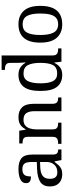

<svg xmlns="http://www.w3.org/2000/svg" viewBox="794 -1594 810 2439"><g transform="rotate(-90 1199.5 -375.0)"><path d="M205 10Q161 10 125.5 -7.5Q90 -25 70 -60.5Q50 -96 50 -150Q50 -230 106.5 -268Q163 -306 278 -310L361 -313V-373Q361 -409 355 -436.5Q349 -464 329 -480Q309 -496 268 -496Q230 -496 210 -482Q190 -468 183.5 -443.5Q177 -419 177 -387Q135 -387 113.5 -401.5Q92 -416 92 -450Q92 -485 116.5 -506Q141 -527 182 -536.5Q223 -546 272 -546Q364 -546 409.5 -507Q455 -468 455 -373V-114Q455 -86 461 -70.5Q467 -55 481 -48.5Q495 -42 517 -42H520V0H385L369 -86H361Q340 -58 320 -36.5Q300 -15 273.5 -2.5Q247 10 205 10ZM228 -52Q269 -52 298.5 -69Q328 -86 344.5 -117.5Q361 -149 361 -191V-272L297 -269Q240 -267 207.5 -252Q175 -237 161 -210.5Q147 -184 147 -145Q147 -114 156 -93.5Q165 -73 183 -62.5Q201 -52 228 -52Z M591 0V-42H599Q622 -42 640.5 -47Q659 -52 670 -67.5Q681 -83 681 -114V-426Q681 -456 670 -470.5Q659 -485 641 -489.5Q623 -494 601 -494H596V-536H758L771 -455H776Q797 -493 820.5 -512.5Q844 -532 872 -539Q900 -546 932 -546Q1011 -546 1055.5 -499.5Q1100 -453 1100 -350V-114Q1100 -83 1109.5 -67.5Q1119 -52 1136 -47Q1153 -42 1175 -42H1180V0H1006V-345Q1006 -410 981.5 -446Q957 -482 896 -482Q851 -482 824.5 -459.5Q798 -437 786.5 -400Q775 -363 775 -320V-109Q775 -80 786 -65.5Q797 -51 815 -46.5Q833 -42 855 -42H860V0Z M1467 10Q1368 10 1315.5 -56.5Q1263 -123 1263 -267Q1263 -412 1315.5 -479Q1368 -546 1467 -546Q1525 -546 1561.5 -521.5Q1598 -497 1620 -458H1626Q1623 -483 1621.5 -513.5Q1620 -544 1620 -568V-650Q1620 -680 1608.5 -694.5Q1597 -709 1578.5 -713.5Q1560 -718 1538 -718H1530V-760H1714V-110Q1714 -81 1725.5 -66Q1737 -51 1755.5 -46.5Q1774 -42 1796 -42H1804V0H1635L1624 -90H1620Q1598 -44 1562 -17Q1526 10 1467 10ZM1484 -54Q1562 -54 1591 -106.5Q1620 -159 1620 -267Q1620 -371 1591 -426.5Q1562 -482 1483 -482Q1417 -482 1388.5 -426.5Q1360 -371 1360 -266Q1360 -160 1388.5 -107Q1417 -54 1484 -54Z M2109 10Q2001 10 1939 -59Q1877 -128 1877 -269Q1877 -409 1936.5 -477.5Q1996 -546 2112 -546Q2220 -546 2282 -477.5Q2344 -409 2344 -269Q2344 -128 2284.5 -59Q2225 10 2109 10ZM2111 -42Q2161 -42 2191 -67.5Q2221 -93 2234 -144Q2247 -195 2247 -269Q2247 -381 2216 -437Q2185 -493 2110 -493Q2035 -493 2004.5 -437Q1974 -381 1974 -269Q1974 -157 2005 -99.5Q2036 -42 2111 -42Z"/></g></svg>

Font: Noto Serif Gujarati
Style: Regular
Weight: 400
Designer: Universal Thirst, Indian Type Foundry and the Monotype Design Team
Foundry: Monotype Imaging Inc.
Version: Version 2.102